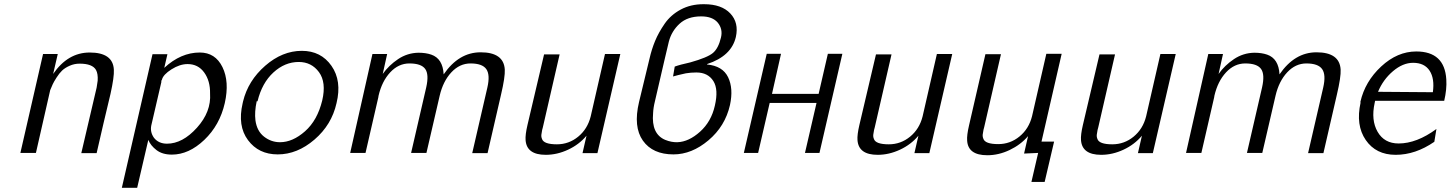

<svg xmlns="http://www.w3.org/2000/svg" viewBox="-20 -728 6906 914"><path d="M77 0 185 -471H255L233 -376Q303 -478 407 -478Q518 -478 522 -396Q524 -362 506 -281Q472 -140 440 1H367L440 -311Q444 -336 445 -344Q447 -377 437 -395Q420 -425 359 -425Q334 -425 311.5 -415Q289 -405 275.5 -392Q262 -379 249 -358.5Q236 -338 231 -327Q226 -316 219 -299L151 0Z M560 166 706 -470H777L762 -405Q841 -478 931 -478Q1005 -478 1039 -408.5Q1073 -339 1050 -237Q1026 -132 952.5 -62Q879 8 798 8Q753 8 725 -13.5Q697 -35 686 -62L633 166ZM751 -349Q751 -348 750 -346.5Q749 -345 748 -344V-340V-337L700 -130Q694 -99 713 -72Q735 -44 775 -44Q849 -44 917.5 -120Q986 -196 980 -283Q981 -343 952 -383Q923 -423 873 -423Q836 -423 796.5 -398Q757 -373 751 -349Z M1135 -236Q1135 -239 1137 -245Q1161 -344 1242.5 -415Q1324 -486 1417 -486Q1508 -486 1558 -414.5Q1608 -343 1582 -237Q1559 -134 1477 -63.5Q1395 7 1302 7Q1211 7 1160.5 -61Q1110 -129 1135 -236ZM1206 -246H1202Q1191 -195 1196 -155Q1203 -104 1237 -77.5Q1271 -51 1313 -51Q1373 -51 1432 -103Q1491 -155 1514 -250Q1534 -336 1498.5 -384.5Q1463 -433 1402 -433Q1336 -433 1281.5 -383Q1227 -333 1206 -246Z M1647 0 1753 -471H1823L1802 -376Q1831 -417 1875 -446.5Q1919 -476 1972 -477Q2007 -477 2033 -468Q2088 -449 2092 -374Q2164 -479 2268 -479Q2378 -479 2383 -397Q2385 -362 2365 -277L2301 1H2228L2300 -311Q2314 -372 2295 -399Q2276 -426 2220 -426Q2168 -426 2128.5 -383.5Q2089 -341 2073 -272L2010 0H1937L2009 -312Q2023 -374 2004 -400Q1985 -426 1929 -426Q1877 -426 1837.5 -383.5Q1798 -341 1782 -272Q1781 -269 1781 -265L1720 0Z M2491 -133 2570 -469H2644L2564 -121Q2561 -113 2558 -92Q2555 -79 2560 -67Q2568 -41 2631 -41Q2688 -41 2732.5 -77.5Q2777 -114 2792 -174L2860 -471H2933L2824 1H2753L2772 -82Q2737 -40 2684.5 -15.5Q2632 9 2578 9Q2487 9 2482 -61Q2480 -86 2491 -133Z M3022 -242 3072 -449Q3082 -493 3098.5 -533Q3115 -573 3144 -615Q3173 -657 3220.5 -682.5Q3268 -708 3328 -708H3332Q3415 -708 3456.5 -664Q3498 -620 3483 -552Q3462 -461 3346 -423V-421Q3420 -414 3446 -360.5Q3472 -307 3455 -228Q3432 -127 3352.5 -60Q3273 7 3186 7Q3087 7 3040.5 -58.5Q2994 -124 3022 -242ZM3184 -364 3192 -411Q3216 -420 3266 -431Q3348 -454 3374 -476Q3400 -498 3412 -549Q3422 -589 3397 -620Q3372 -650 3318 -650Q3253 -650 3215 -615Q3177 -580 3164 -530L3142 -437L3098 -247Q3090 -215 3089 -189Q3080 -90 3147 -62Q3177 -50 3205 -51Q3259 -53 3312.5 -101Q3366 -149 3383 -225Q3401 -302 3376 -342Q3350 -383 3295 -383Q3269 -383 3245 -379Q3204 -370 3184 -364Z M3521 0 3630 -472H3698L3655 -281H3877L3921 -472H3990L3881 0H3812L3867 -238H3644L3589 0Z M4071 -133 4150 -469H4224L4144 -121Q4141 -113 4138 -92Q4135 -79 4140 -67Q4148 -41 4211 -41Q4268 -41 4312.5 -77.5Q4357 -114 4372 -174L4440 -471H4513L4404 1H4333L4352 -82Q4317 -40 4264.5 -15.5Q4212 9 4158 9Q4067 9 4062 -61Q4060 -86 4071 -133Z M4922 0 4855 3 4874 -80Q4839 -39 4786.5 -14Q4734 11 4680 11Q4588 11 4584 -59Q4582 -84 4593 -131L4671 -470H4745L4665 -122Q4662 -114 4659 -93Q4656 -80 4661 -68Q4669 -42 4732 -42Q4789 -42 4833.5 -78.5Q4878 -115 4893 -175L4961 -472H5034L4938 -54H4998L4953 138H4890Z M5135 -133 5214 -469H5288L5208 -121Q5205 -113 5202 -92Q5199 -79 5204 -67Q5212 -41 5275 -41Q5332 -41 5376.5 -77.5Q5421 -114 5436 -174L5504 -471H5577L5468 1H5397L5416 -82Q5381 -40 5328.5 -15.5Q5276 9 5222 9Q5131 9 5126 -61Q5124 -86 5135 -133Z M5626 0 5732 -471H5802L5781 -376Q5810 -417 5854 -446.5Q5898 -476 5951 -477Q5986 -477 6012 -468Q6067 -449 6071 -374Q6143 -479 6247 -479Q6357 -479 6362 -397Q6364 -362 6344 -277L6280 1H6207L6279 -311Q6293 -372 6274 -399Q6255 -426 6199 -426Q6147 -426 6107.5 -383.5Q6068 -341 6052 -272L5989 0H5916L5988 -312Q6002 -374 5983 -400Q5964 -426 5908 -426Q5856 -426 5816.5 -383.5Q5777 -341 5761 -272Q5760 -269 5760 -265L5699 0Z M6457 -240 6456 -241Q6456 -242 6456 -243Q6478 -340 6555 -411.5Q6632 -483 6722 -483Q6857 -483 6865 -350Q6868 -303 6855 -248H6526Q6526 -246 6525 -243Q6524 -240 6524 -238Q6506 -156 6538 -100.5Q6570 -45 6638 -45Q6724 -45 6818 -114L6808 -53Q6718 9 6624 9Q6530 9 6481.5 -61.5Q6433 -132 6457 -240ZM6540 -291 6801 -289Q6810 -354 6785.5 -391.5Q6761 -429 6707 -429Q6658 -429 6611 -389Q6564 -349 6540 -291Z"/></svg>

Font: Coval
Style: ExtraLight Italic
Weight: 200
Foundry: Context Ltd
Version: Version 001.000